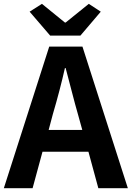

<svg xmlns="http://www.w3.org/2000/svg" viewBox="-24 -984 688 1004"><path d="M396.5 -797.9H238.3L130.9 -922.9L195.3 -963.9L315.4 -866.2H319.3L440.4 -963.9L502.9 -922.9ZM230.5 -304.7H406.2L383.8 -385.7Q371.1 -428.7 349.6 -512.2Q328.1 -595.7 319.3 -627.9H315.4Q290 -514.6 252 -385.7ZM490.2 0 438.5 -190.4H198.2L146.5 0H-3.9L233.4 -740.2H407.2L644.5 0Z"/></svg>

Font: Nasu
Style: Bold
Weight: 700
Designer: Ryoko NISHIZUKA (kana &amp; ideographs); Paul D. Hunt (Latin, Greek &amp; Cyrillic); Wenlong ZHANG (bopomofo); Sandoll C
Version: Version 2014.1215